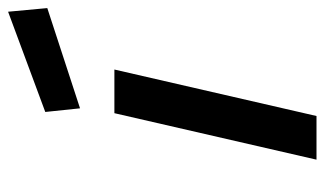

<svg xmlns="http://www.w3.org/2000/svg" viewBox="-184 -619 803 475"><g transform="rotate(-90 217.5 -381.5)"><path d="M435 -666 426 -763 178 -671 187 -585ZM168 0 283 -500H175L60 0Z"/></g></svg>

Font: RazerF5 SemiBold
Style: Italic
Weight: 600
Foundry: Razer Inc.
Version: Version 2